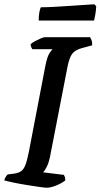

<svg xmlns="http://www.w3.org/2000/svg" viewBox="-32 -878 470 898"><path d="M187 0Q178 0 150 -4Q122 -8 88.5 -13.5Q55 -19 26.5 -25Q-2 -31 -12 -34Q-10 -43 -5 -51Q0 -59 4 -62L34 -66Q55 -69 67 -77.5Q79 -86 87 -107Q95 -128 103 -168L180 -569Q189 -615 200.5 -631Q212 -647 214 -648H119Q117 -651 114.5 -656.5Q112 -662 111 -671Q118 -678 132 -685.5Q146 -693 159 -698.5Q172 -704 178 -704H389Q393 -699 396.5 -689Q400 -679 399 -666L351 -653Q318 -644 305 -625.5Q292 -607 284 -567L201 -140Q195 -114 186 -96.5Q177 -79 170 -72L267 -60Q269 -57 271.5 -49.5Q274 -42 273 -34Q257 -21 231 -10.5Q205 0 187 0ZM149 -782Q149 -807 152.5 -823Q156 -839 159 -844Q186 -844 222 -846Q258 -848 295 -850.5Q332 -853 362.5 -855Q393 -857 409 -858L418 -849Q417 -827 413.5 -808.5Q410 -790 408 -782Z"/></svg>

Font: Texturina 72pt 72pt SemiBold
Style: Italic
Weight: 600
Italic angle: -11°
Designer: Guillermo Torres Carreño
Foundry: Omnibus-Type
Version: Version 1.002; ttfautohint (v1.8.3)